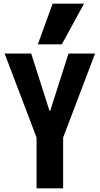

<svg xmlns="http://www.w3.org/2000/svg" viewBox="-20 -1020 540 1040"><path d="M178 0V-275L5 -730H149L248 -420H252L351 -730H495L322 -275V0ZM315 -780H185L265 -1000H435Z"/></svg>

Font: M PLUS 1 Code
Style: Regular
Weight: 400
Designer: Coji Morishita
Foundry: UNDERFOREST DESIGN
Version: Version 1.005